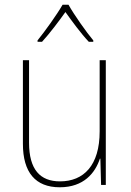

<svg xmlns="http://www.w3.org/2000/svg" viewBox="-20 -783 553 813"><path d="M270 -763H245C221 -721 170 -650 139 -612V-606H158C191 -642 230 -694 257 -732C285 -693 322 -642 356 -606H375V-612C347 -645 294 -720 270 -763ZM428 -528H402V-227C402 -82 334 -15 234 -15C150 -15 103 -65 103 -179V-528H77V-174C77 -53 130 10 233 10C335 10 383 -51 403 -111H405L408 0H428Z"/></svg>

Font: Noto Sans Hebrew SemiCondensed Thin
Style: Regular
Weight: 100
Width: 4
Designer: Monotype Design Team
Foundry: Monotype Imaging Inc.
Version: Version 2.004